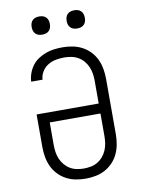

<svg xmlns="http://www.w3.org/2000/svg" viewBox="-101 -1005 801 1081"><g transform="rotate(-10 300.0 -464.5)"><path d="M300 8Q271 8 242.5 2.5Q214 -3 189 -16.5Q164 -30 144 -51Q124 -72 112 -98Q100 -124 95 -152.5Q90 -181 90 -210V-396H445V-525Q445 -546 442 -566Q439 -586 431 -605Q423 -624 409.5 -640Q396 -656 378 -666.5Q360 -677 339.5 -681Q319 -685 299 -685Q275 -685 250.5 -680.5Q226 -676 205 -663Q184 -650 171 -628.5Q158 -607 157 -583H92Q93 -607 101.5 -630.5Q110 -654 124.5 -673.5Q139 -693 159.5 -706.5Q180 -720 203 -728.5Q226 -737 250.5 -740Q275 -743 299 -743Q328 -743 356.5 -737.5Q385 -732 410.5 -718.5Q436 -705 456 -684Q476 -663 488 -637Q500 -611 505 -582.5Q510 -554 510 -525V-210Q510 -181 505 -152.5Q500 -124 488 -98Q476 -72 456 -51Q436 -30 411 -16.5Q386 -3 357.5 2.5Q329 8 300 8ZM300 -50Q320 -50 340.5 -54Q361 -58 378.5 -68.5Q396 -79 409.5 -95Q423 -111 431 -130Q439 -149 442 -169.5Q445 -190 445 -210V-339H155V-210Q155 -190 158 -169.5Q161 -149 169 -130Q177 -111 190.5 -95Q204 -79 221.5 -68.5Q239 -58 259.5 -54Q280 -50 300 -50ZM400 -833Q389 -833 379 -836Q369 -839 361.5 -846.5Q354 -854 351 -864Q348 -874 348 -885Q348 -896 351 -906Q354 -916 361.5 -923.5Q369 -931 379 -934Q389 -937 400 -937Q411 -937 421 -934Q431 -931 438.5 -923.5Q446 -916 449 -906Q452 -896 452 -885Q452 -874 449 -864Q446 -854 438.5 -846.5Q431 -839 421 -836Q411 -833 400 -833ZM200 -833Q189 -833 179 -836Q169 -839 161.5 -846.5Q154 -854 151 -864Q148 -874 148 -885Q148 -896 151 -906Q154 -916 161.5 -923.5Q169 -931 179 -934Q189 -937 200 -937Q211 -937 221 -934Q231 -931 238.5 -923.5Q246 -916 249 -906Q252 -896 252 -885Q252 -874 249 -864Q246 -854 238.5 -846.5Q231 -839 221 -836Q211 -833 200 -833Z"/></g></svg>

Font: Iosevka Slab Light Extended
Style: Regular
Weight: 300
Width: 7
Monospace: yes
Designer: Belleve Invis
Foundry: Belleve Invis
Version: Version 11.1.0; ttfautohint (v1.8.3)